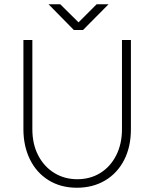

<svg xmlns="http://www.w3.org/2000/svg" viewBox="-20 -873 725 902"><path d="M90 -266V-685H132V-266Q132 -196 159.5 -143Q187 -90 235 -60.5Q283 -31 343 -31Q404 -31 451.5 -60.5Q499 -90 526 -143.5Q553 -197 553 -266V-685H595V-266Q595 -183 563 -121Q531 -59 473.5 -25Q416 9 341 9Q265 9 208 -26.5Q151 -62 120.5 -124.5Q90 -187 90 -266ZM263 -853 349 -768 434 -853H490L370 -732H327L208 -853Z"/></svg>

Font: Bellota Text Light
Style: Regular
Weight: 300
Designer: Kemie Guaida
Foundry: Kemie Guaida
Version: Version 4.001